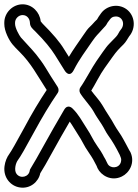

<svg xmlns="http://www.w3.org/2000/svg" viewBox="-21 -762 641 892"><path d="M84 -692C104 -692 117 -676 118 -657C118 -637 132 -627 142 -617C186 -573 216 -536 234 -507L279 -435C279 -435 301 -396 322 -437C348 -488 377 -525 406 -568C428 -600 433 -601 451 -622C458 -631 469 -640 473 -647C476 -654 480 -659 490 -672C496 -680 502 -684 512 -685C545 -690 564 -652 540 -624C532 -615 528 -601 518 -591C507 -580 496 -568 486 -558C469 -541 443 -500 427 -478C409 -453 371 -381 353 -357C347 -349 347 -338 351 -330C365 -306 398 -271 412 -247C428 -218 433 -213 451 -185C465 -163 469 -151 481 -134C502 -105 518 -77 535 -43L539 -33C543 -24 543 -17 540 -7C530 22 489 22 478 -3L473 -13C467 -27 464 -28 457 -43C452 -53 444 -65 432 -82C408 -116 404 -133 381 -167C358 -202 346 -228 317 -257C315 -259 294 -281 277 -252C237 -183 224 -162 147 -23L121 21C119 24 117 28 117 31C113 60 74 70 56 46C43 29 52 -5 62 -18C74 -34 97 -74 136 -146C174 -216 211 -278 247 -330C253 -338 252 -350 247 -358C223 -395 204 -425 191 -447C177 -470 162 -490 147 -509C124 -537 97 -564 76 -588C68 -598 49 -632 49 -651V-657C49 -675 65 -692 84 -692ZM-1 -657V-651C-1 -634 4 -616 12 -598C28 -562 43 -548 70 -521C124 -467 150 -415 196 -344C162 -293 127 -235 92 -169C54 -99 30 -57 23 -48C11 -32 3 -12 0 10C-7 62 28 103 72 109C119 116 158 83 166 43L190 3C255 -114 281 -160 303 -197C316 -179 326 -160 340 -139C363 -105 367 -88 391 -54C412 -23 414 -18 428 9L432 19C448 53 496 82 545 58C579 42 608 -5 585 -55L579 -65C569 -85 560 -100 551 -117C540 -138 523 -159 512 -179C495 -211 474 -239 456 -271C443 -294 419 -319 403 -341C411 -354 421 -371 431 -390C457 -438 473 -456 500 -495C523 -527 529 -532 553 -556C564 -567 571 -581 579 -593C612 -632 606 -690 567 -719C527 -748 474 -735 449 -701C439 -687 434 -680 430 -672L427 -669C417 -660 410 -650 398 -639C388 -630 378 -617 365 -597C344 -566 319 -532 299 -498C293 -508 285 -520 277 -533C256 -568 223 -606 177 -652C173 -656 171 -660 168 -663C164 -705 129 -742 84 -742C38 -742 -1 -703 -1 -657Z"/></svg>

Font: AppleStorm
Style: XbdOut
Weight: 800
Foundry: Cannot Into Space Fonts
Version: Version 1.01